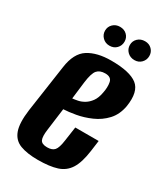

<svg xmlns="http://www.w3.org/2000/svg" viewBox="-167 -717 697 804"><g transform="rotate(30 182.0 -315.5)"><path d="M150 12Q99 12 65.5 -0.5Q32 -13 19 -48Q6 -83 15 -150L48 -377Q58 -449 100 -475.5Q142 -502 210 -502Q300 -502 336.5 -473.5Q373 -445 361 -369Q353 -325 327 -297Q301 -269 265.5 -253.5Q230 -238 195.5 -232Q161 -226 137 -225L123 -118Q118 -82 125 -67.5Q132 -53 158 -53Q182 -53 193 -65.5Q204 -78 209 -115L219 -184H332L325 -132Q317 -73 297.5 -42Q278 -11 242.5 0.5Q207 12 150 12ZM147 -283Q158 -284 173 -287Q188 -290 203 -299Q218 -308 230 -324.5Q242 -341 247 -369Q253 -398 248.5 -420.5Q244 -443 215 -443Q189 -443 176 -428Q163 -413 157 -366ZM171 -552Q151 -552 137.5 -565.5Q124 -579 124 -598Q124 -617 137.5 -630Q151 -643 171 -643Q192 -643 205 -630Q218 -617 218 -598Q218 -579 205 -565.5Q192 -552 171 -552ZM292 -552Q271 -552 257.5 -565.5Q244 -579 244 -598Q244 -617 257.5 -630Q271 -643 292 -643Q312 -643 325 -630Q338 -617 338 -598Q338 -579 325 -565.5Q312 -552 292 -552Z"/></g></svg>

Font: Alumni Sans Thin
Style: Bold Italic
Weight: 700
Italic angle: -8°
Version: Version 1.016